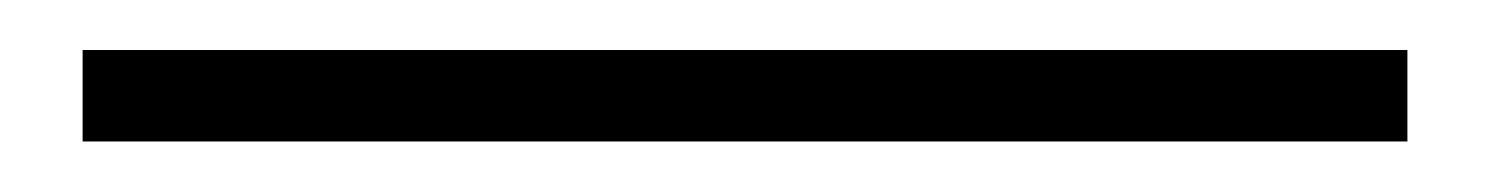

<svg xmlns="http://www.w3.org/2000/svg" viewBox="-20 70 590 76"><path d="M12.7 126V89.8H537.1V126Z"/></svg>

Font: Gen Shin Gothic ExtraLight
Style: Regular
Weight: 100
Designer: [Source Han Sans]
Ryoko NISHIZUKA  (kana & ideographs); Paul D. Hunt (Latin, Greek & Cyrillic); Wenlong ZHANG  (bopomofo
Version: Version 1.002.20150607